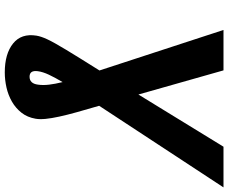

<svg xmlns="http://www.w3.org/2000/svg" viewBox="-98 -670 983 828"><g transform="rotate(90 394.0 -255.5)"><path d="M108.7 -727.3H283L387.1 -360.4L612.2 -727.3H787.6L435.7 -191.1Q451.3 -137.8 463.2 -95.2Q475.1 -52.6 482.4 -19Q489.7 14.6 492.2 39.8Q494.7 65 491.5 83.1Q485.4 118.6 465.6 143.8Q445.7 169 417.8 185Q389.9 201 357.1 208.5Q324.2 215.9 291.9 215.9Q211.3 215.9 166.9 180Q122.9 144.5 133.2 79.5Q134.9 69.2 138.7 57.9Q142.4 46.5 149.3 31.8Q156.2 17 167.1 -2.3Q177.9 -21.7 194.1 -48.5Q210.2 -75.3 232.2 -110.6Q254.3 -146 283.4 -192.5ZM310.4 109Q339.8 109 344.5 72.8Q347.7 51.1 344.6 25Q341.6 -1.1 333.5 -33.4Q314.3 -1.1 301.8 25.4Q289.4 51.8 286.6 73.2Q281.6 109 310.4 109Z"/></g></svg>

Font: Inter P
Style: Bold Italic
Weight: 700
Italic angle: 9.39999°
Designer: Rasmus Andersson
Foundry: rsms
Version: Version 3.018;git-588b23468